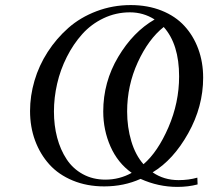

<svg xmlns="http://www.w3.org/2000/svg" viewBox="-20 -731 825 761"><path d="M99.1 -291Q99.1 -351.1 116.7 -411.1Q134.3 -471.2 168.9 -524.9Q203.6 -578.6 251 -620.4Q298.3 -662.1 362.5 -686.5Q426.8 -710.9 498 -710.9Q565.4 -710.9 620.4 -689Q675.3 -667 710.9 -628.2Q746.6 -589.4 765.9 -536.9Q785.2 -484.4 785.2 -422.9Q785.2 -308.6 726.1 -202.9Q667 -97.2 585 -47.9Q629.4 -17.1 688 -17.1Q728 -17.1 762.2 -26.9L763.2 0Q726.1 9.8 683.1 9.8Q607.4 9.8 537.1 -22Q471.2 7.8 393.1 7.8Q324.7 7.8 268.6 -15.4Q212.4 -38.6 175.8 -79.1Q139.2 -119.6 119.1 -173.8Q99.1 -228 99.1 -291ZM193.8 -289.1Q193.8 -233.9 206.5 -185.8Q219.2 -137.7 243.9 -100.1Q268.6 -62.5 308.1 -40.8Q347.7 -19 397.9 -19Q453.6 -19 502 -45.9Q446.8 -85 418 -150.1Q389.2 -215.3 389.2 -289.1Q389.2 -405.8 448.5 -505.4Q507.8 -605 592.8 -653.8Q548.3 -682.1 495.1 -682.1Q439.5 -682.1 390.4 -658.7Q341.3 -635.3 305.9 -595.7Q270.5 -556.2 244.9 -505.4Q219.2 -454.6 206.5 -399.2Q193.8 -343.8 193.8 -289.1ZM483.9 -289.1Q483.9 -226.6 500.5 -171.1Q517.1 -115.7 548.8 -80.1Q605.5 -128.9 647.7 -226.6Q689.9 -324.2 689.9 -428.2Q689.9 -555.7 628.9 -624Q568.4 -576.2 526.1 -484.1Q483.9 -392.1 483.9 -289.1Z"/></svg>

Font: Dehuti Alt
Style: Bold-Italic
Weight: 700
Version: Version 1.2